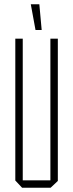

<svg xmlns="http://www.w3.org/2000/svg" viewBox="-20 -883 343 903"><path d="M217 0V-701H252V-32L218 0ZM84 0 52 -34V-35H217V0ZM52 -35V-701H87V-35ZM147 -742 125 -862V-863H165L176 -742Z"/></svg>

Font: Foldit ExtraLight
Style: Regular
Weight: 250
Version: Version 1.003